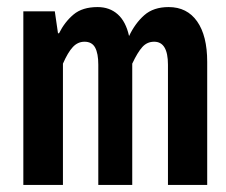

<svg xmlns="http://www.w3.org/2000/svg" viewBox="-20 -523 640 543"><path d="M46 0V-491H135L144 -429H147Q163 -461 188 -482Q213 -503 256 -503Q290 -503 313 -482.5Q336 -462 345 -421Q362 -457 388 -480Q414 -503 457 -503Q509 -503 537.5 -462.5Q566 -422 566 -348V0H455V-340Q455 -405 416 -405Q396 -405 382.5 -390Q369 -375 354 -343V0H258V-340Q258 -372 249 -388.5Q240 -405 219 -405Q200 -405 186 -390Q172 -375 158 -343V0Z"/></svg>

Font: Source Code Pro SemiBold
Style: Regular
Weight: 600
Monospace: yes
Designer: Paul D. Hunt, Teo Tuominen
Foundry: Adobe Systems Incorporated
Version: Version 1.018;hotconv 1.0.116;makeotfexe 2.5.65601